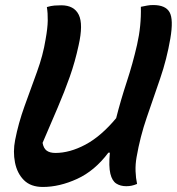

<svg xmlns="http://www.w3.org/2000/svg" viewBox="-20 -729 702 762"><path d="M150 13Q102 13 75 -14Q48 -41 39.5 -84Q31 -127 40 -173Q53 -240 77.5 -308Q102 -376 126.5 -443Q151 -510 161 -573Q169 -617 169.5 -647Q170 -677 166 -701Q183 -706 196.5 -707Q210 -708 223 -708Q274 -708 292.5 -670.5Q311 -633 292 -549Q278 -484 257 -424.5Q236 -365 209 -302Q182 -239 149 -162Q153 -140 165.5 -131Q178 -122 200 -122Q257 -122 319 -155Q381 -188 441 -260Q459 -331 483 -404Q507 -477 524 -551.5Q541 -626 539 -702Q554 -705 564.5 -707Q575 -709 588 -709Q637 -709 653 -680.5Q669 -652 656 -576Q642 -494 615.5 -417Q589 -340 562.5 -263Q536 -186 522 -105Q517 -77 518 -49.5Q519 -22 524 1Q512 6 502 8Q492 10 481 10Q458 10 441.5 -0.5Q425 -11 418 -39.5Q411 -68 416 -123H410Q356 -51 286 -19Q216 13 150 13Z"/></svg>

Font: Recursive Sn Csl St SmB
Style: Italic
Weight: 600
Italic angle: -15°
Version: Version 1.079;hotconv 1.0.112;makeotfexe 2.5.65598; ttfautoh